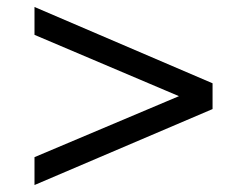

<svg xmlns="http://www.w3.org/2000/svg" viewBox="-20 -562 711 551"><path d="M79 -31V-111L529 -301V-271L79 -462V-542L590 -323V-249Z"/></svg>

Font: Nunito Sans 10pt SemiExpanded Medium
Style: Regular
Weight: 500
Width: 6
Designer: Vernon Adams
Foundry: Vernon Adams
Version: Version 3.101;gftools[0.9.27]